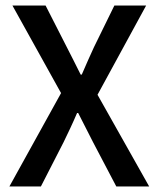

<svg xmlns="http://www.w3.org/2000/svg" viewBox="-20 -675 574 695"><path d="M201 -338 14 0H128L210 -160C226 -193 242 -226 259 -266H263C283 -226 300 -193 317 -160L401 0H520L333 -332L509 -655H394L320 -504C306 -474 293 -444 276 -405H272C252 -444 238 -474 222 -504L145 -655H25Z"/></svg>

Font: Cambridge Sans Medium
Style: Regular
Weight: 500
Version: Version 2.020;PS 002.020;hotconv 1.0.88;makeotf.lib2.5.64775